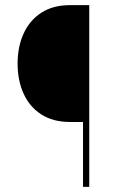

<svg xmlns="http://www.w3.org/2000/svg" viewBox="-20 -731 452 751"><path d="M329.1 0H304.7V-253.9H253.9Q187.5 -253.9 141.6 -283.4Q95.7 -313 72.3 -364.7Q48.8 -416.5 48.8 -482.4Q48.8 -547.9 72.3 -599.6Q95.7 -651.4 141.6 -681.2Q187.5 -710.9 253.9 -710.9H329.1Z"/></svg>

Font: Roboto Condensed Thin
Style: Regular
Weight: 250
Width: 3
Designer: Christian Robertson
Foundry: Google
Version: Version 3.009; 2024